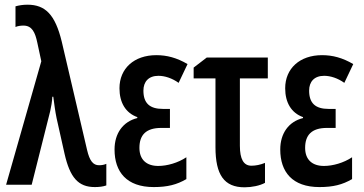

<svg xmlns="http://www.w3.org/2000/svg" viewBox="-20 -787 1549 818"><path d="M6 0H115L194 -314C198 -332 202 -354 203 -375H207C211 -345 215 -313 221 -284L255 -132C278 -31 313 10 384 10C402 10 419 8 433 3V-89C424 -85 414 -83 402 -83C377 -83 362 -101 351 -148L243 -610C215 -725 173 -767 97 -767C77 -767 60 -764 46 -760V-672C55 -676 67 -678 80 -678C117 -678 130 -648 139 -605L156 -526Z M704 -323H674C618 -323 591 -347 591 -401C591 -439 613 -464 655 -464C682 -464 713 -454 741 -434L779 -514C733 -541 691 -552 646 -552C551 -552 489 -495 489 -411C489 -350 515 -306 565 -288V-284C504 -269 468 -219 468 -150C468 -55 519 10 635 10C693 10 733 0 774 -24V-117C738 -93 692 -80 654 -80C605 -80 574 -106 574 -157C574 -211 601 -242 667 -242H704Z M1121 -542H861L805 -499V-453H898V-160C898 -42 935 11 1022 11C1053 11 1087 4 1109 -8V-93C1089 -85 1070 -81 1051 -81C1018 -81 1002 -109 1002 -166V-453H1121Z M1410 -323H1380C1324 -323 1297 -347 1297 -401C1297 -439 1319 -464 1361 -464C1388 -464 1419 -454 1447 -434L1485 -514C1439 -541 1397 -552 1352 -552C1257 -552 1195 -495 1195 -411C1195 -350 1221 -306 1271 -288V-284C1210 -269 1174 -219 1174 -150C1174 -55 1225 10 1341 10C1399 10 1439 0 1480 -24V-117C1444 -93 1398 -80 1360 -80C1311 -80 1280 -106 1280 -157C1280 -211 1307 -242 1373 -242H1410Z"/></svg>

Font: Noto Sans Display Condensed Medium
Style: Regular
Weight: 500
Width: 3
Designer: Monotype Design Team
Foundry: Monotype Imaging Inc.
Version: Version 1.900